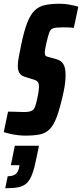

<svg xmlns="http://www.w3.org/2000/svg" viewBox="-51 -716 438 1025"><path d="M83 8Q65 8 44 5.5Q23 3 3.5 -1.5Q-16 -6 -31 -11L-8 -120Q10 -120 26 -119.5Q42 -119 55 -118.5Q68 -118 77 -118Q104 -118 117 -124Q130 -130 136 -146Q142 -162 148 -191Q150 -200 151.5 -207.5Q153 -215 154 -221.5Q155 -228 155.5 -234Q156 -240 156.5 -245Q157 -250 157 -254Q157 -265 154.5 -271.5Q152 -278 147 -282.5Q142 -287 133 -290L84 -305Q63 -311 53.5 -325Q44 -339 44 -364Q44 -384 49.5 -413Q55 -442 63 -481Q78 -553 95 -596Q112 -639 134.5 -660.5Q157 -682 189.5 -689Q222 -696 267 -696Q291 -696 312.5 -692.5Q334 -689 348.5 -685.5Q363 -682 367 -680L343 -567Q339 -568 332 -568.5Q325 -569 314.5 -569.5Q304 -570 288 -570Q252 -570 236 -566Q220 -562 213 -545Q206 -528 197 -487Q195 -477 193 -468.5Q191 -460 190 -453.5Q189 -447 188.5 -442Q188 -437 188 -433Q188 -423 192.5 -418.5Q197 -414 207 -412L250 -400Q262 -397 273.5 -389Q285 -381 292 -363.5Q299 -346 299 -314Q299 -302 298 -288Q297 -274 294.5 -258Q292 -242 288 -223Q270 -141 253 -94.5Q236 -48 214 -26Q192 -4 160.5 2Q129 8 83 8ZM-23 289 -10 225Q7 225 19.5 220.5Q32 216 40 205.5Q48 195 51 177L53 166H7L28 62H157L145 121Q134 177 122 210.5Q110 244 92.5 261Q75 278 47.5 283.5Q20 289 -23 289Z"/></svg>

Font: Saira UltraCondensed Black
Style: Italic
Weight: 900
Width: 1
Italic angle: -12°
Designer: Hector Gatti with collaboration of the Omnibus-Type team
Foundry: Omnibus-Type
Version: Version 1.101